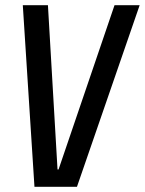

<svg xmlns="http://www.w3.org/2000/svg" viewBox="-20 -720 559 741"><path d="M68 -700H165L202 -66H206L422 -700H519L277 1H113Z"/></svg>

Font: Pathway Extreme Condensed Medium
Style: Italic
Weight: 500
Width: 3
Italic angle: -8°
Version: Version 1.001;gftools[0.9.26]